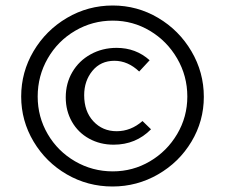

<svg xmlns="http://www.w3.org/2000/svg" viewBox="-20 -584 818 698"><path d="M57 -233Q57 -322 102 -398Q147 -474 223.5 -519Q300 -564 390 -564Q479 -564 555 -519Q631 -474 676 -397.5Q721 -321 721 -232Q721 -144 676 -69Q631 6 554.5 50Q478 94 389 94Q299 94 223 50Q147 6 102 -69.5Q57 -145 57 -233ZM661 -233Q661 -308 624 -371.5Q587 -435 525 -472Q463 -509 390 -509Q316 -509 253 -472Q190 -435 153.5 -371.5Q117 -308 117 -233Q117 -159 153.5 -96.5Q190 -34 253 2.5Q316 39 390 39Q463 39 525 2.5Q587 -34 624 -96.5Q661 -159 661 -233ZM219 -230Q219 -281 243 -322Q267 -363 309.5 -386.5Q352 -410 404 -410Q474 -410 524 -365L486 -324Q445 -363 396 -363Q346 -363 316 -326.5Q286 -290 286 -238Q286 -179 319.5 -143Q353 -107 404 -107Q456 -107 498 -144L529 -114Q474 -58 393 -58Q344 -58 304 -80Q264 -102 241.5 -141.5Q219 -181 219 -230Z"/></svg>

Font: Ysabeau Medium
Style: Regular
Weight: 500
Designer: Christian Thalmann (Catharsis Fonts)
Version: Version 0.003